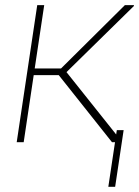

<svg xmlns="http://www.w3.org/2000/svg" viewBox="-20 -548 537 740"><path d="M206.5 -258.3H109.9L71.3 0H44.4L123.5 -528.3H150.4L113.8 -284.2H215.3L461.4 -528.3H495.6L496.6 -525.4L236.3 -270L427.7 -29.8L430.2 -46.4H456.5L423.8 171.9H397.5L423.3 0H411.6Z"/></svg>

Font: Roboto-ThinItalic
Style: Italic
Weight: 250
Italic angle: -12°
Designer: Google
Version: Version 1.100141; 2013; ttfautohint (v0.94.14-c901) -l 8 -r 